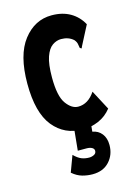

<svg xmlns="http://www.w3.org/2000/svg" viewBox="-107 -541 564 801"><g transform="rotate(-15 175.0 -140.5)"><path d="M202 11Q122 11 74 -48.5Q26 -108 26 -233Q26 -357 75 -420Q124 -483 197 -483Q244 -483 277.5 -463.5Q311 -444 330 -409L287 -326L283 -317L276 -321Q274 -329 273 -338Q272 -347 263 -358Q242 -377 210 -377Q190 -377 172 -364.5Q154 -352 143 -320.5Q132 -289 132 -232Q132 -151 155.5 -118.5Q179 -86 207 -86Q250 -86 280 -131L325 -46Q302 -17 269.5 -3Q237 11 202 11ZM192 202Q170 202 148 196Q126 190 105 172L131 102Q148 119 163 125Q178 131 196 131Q207 131 217 126Q227 121 227 110Q227 101 218 96Q209 91 195 91H157L166 0H239L236 30Q261 34 276 53Q291 72 291 102Q291 144 264.5 173Q238 202 192 202Z"/></g></svg>

Font: Inconsolata ExtraCondensed Black
Style: Regular
Weight: 900
Width: 2
Monospace: yes
Designer: Raph Levien, Cyreal, Brenton Simpson
Foundry: Raph Levien, Cyreal, Google
Version: Version 3.001; ttfautohint (v1.8.2.53-6de2)